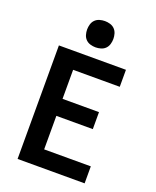

<svg xmlns="http://www.w3.org/2000/svg" viewBox="-173 -1069 947 1168"><g transform="rotate(20 300.0 -485.0)"><path d="M87 0V-735H521V-625H219V-437H455V-327H219V-110H521V0ZM300 -800Q283 -800 266 -805Q249 -810 237 -822Q225 -834 220 -851Q215 -868 215 -885Q215 -902 220 -919Q225 -936 237 -948Q249 -960 266 -965Q283 -970 300 -970Q317 -970 334 -965Q351 -960 363 -948Q375 -936 380 -919Q385 -902 385 -885Q385 -868 380 -851Q375 -834 363 -822Q351 -810 334 -805Q317 -800 300 -800Z"/></g></svg>

Font: Iosevka Extrabold Extended
Style: Regular
Weight: 800
Width: 7
Monospace: yes
Designer: Belleve Invis
Foundry: Belleve Invis
Version: Version 32.5.0; ttfautohint (v1.8.4)